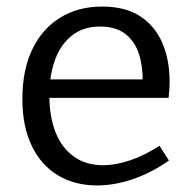

<svg xmlns="http://www.w3.org/2000/svg" viewBox="-20 -557 588 586"><path d="M276 9Q209 9 157.6 -21.4Q106.3 -51.8 77.3 -111Q48.3 -170.3 48.3 -255.5Q48.3 -342.2 78 -405.2Q107.8 -468.2 162.8 -502.6Q217.8 -537 291.7 -537Q362.2 -537 407.7 -507.4Q453.2 -477.7 475.5 -425.9Q497.7 -374 497.7 -307.2Q497.7 -296.3 497 -285Q496.2 -273.8 494.5 -258.3H109V-314.7H424.3L415.3 -308.7Q416.3 -354.2 404 -392.3Q391.8 -430.3 362.9 -453.1Q334 -476 285.8 -476Q234.7 -476 200.1 -449Q165.5 -422 148.1 -374.8Q130.7 -327.5 130.7 -265.7Q130.7 -200.5 149.7 -152.9Q168.7 -105.2 205.6 -79Q242.5 -52.7 294.7 -52.7Q332.5 -52.7 376.5 -67.5Q420.5 -82.2 466.8 -112L495.7 -67Q440.2 -28.5 384.2 -9.8Q328.2 9 276 9Z"/></svg>

Font: Bitter Thin
Style: Regular
Weight: 100
Designer: Sol Matas, and Bitter project Authors
Foundry: Sol Matas
Version: Version 2.002